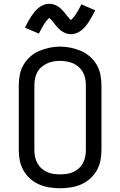

<svg xmlns="http://www.w3.org/2000/svg" viewBox="-20 -994 640 1022"><path d="M300 8Q272 8 243.5 3.5Q215 -1 189 -12Q163 -23 141.5 -42Q120 -61 105.5 -86Q91 -111 85.5 -139Q80 -167 80 -195V-540Q80 -568 85.5 -596.5Q91 -625 105.5 -649.5Q120 -674 141.5 -693Q163 -712 189 -723Q215 -734 243.5 -740Q272 -746 300 -746Q328 -746 356.5 -740Q385 -734 411 -723Q437 -712 458.5 -693Q480 -674 494.5 -649.5Q509 -625 514.5 -596.5Q520 -568 520 -540V-195Q520 -167 514.5 -139Q509 -111 494.5 -86Q480 -61 458.5 -42Q437 -23 411 -12Q385 -1 356.5 3.5Q328 8 300 8ZM300 -66Q318 -66 336 -68.5Q354 -71 370 -78.5Q386 -86 399.5 -98Q413 -110 421.5 -126Q430 -142 433.5 -159.5Q437 -177 437 -195V-540Q437 -558 433.5 -576Q430 -594 421.5 -609.5Q413 -625 399 -637.5Q385 -650 368.5 -657Q352 -664 334 -667Q316 -670 298 -670Q280 -670 262.5 -666.5Q245 -663 229 -655.5Q213 -648 199.5 -636Q186 -624 178 -608.5Q170 -593 166.5 -575.5Q163 -558 163 -540V-195Q163 -177 166.5 -159.5Q170 -142 178.5 -126Q187 -110 200.5 -98Q214 -86 230 -78.5Q246 -71 264 -68.5Q282 -66 300 -66ZM358 -812Q350 -812 342.5 -813.5Q335 -815 328.5 -817.5Q322 -820 315 -824Q308 -828 302.5 -832.5Q297 -837 291 -843Q285 -849 280.5 -854.5Q276 -860 271.5 -865.5Q267 -871 261.5 -878Q256 -885 251.5 -890Q247 -895 242 -899Q240 -897 236 -892.5Q232 -888 230 -886Q228 -884 225.5 -881Q223 -878 221 -874.5Q219 -871 216 -867Q213 -863 210.5 -858.5Q208 -854 205 -849Q202 -844 199 -838.5Q196 -833 193 -827Q190 -821 187 -815L113 -847Q122 -866 130.5 -881Q139 -896 147 -908Q155 -920 164 -931Q173 -942 185 -952Q197 -962 212 -968Q227 -974 242 -974Q250 -974 257.5 -972.5Q265 -971 271.5 -968.5Q278 -966 285 -962Q292 -958 297.5 -953.5Q303 -949 309 -943Q315 -937 319.5 -931.5Q324 -926 328.5 -920.5Q333 -915 338.5 -908Q344 -901 348.5 -896Q353 -891 358 -887Q360 -889 364 -893.5Q368 -898 370 -900.5Q372 -903 374.5 -906Q377 -909 379 -912Q381 -915 384 -919Q387 -923 389.5 -927.5Q392 -932 395 -937Q398 -942 401 -947.5Q404 -953 407 -959Q410 -965 413 -971L487 -939Q478 -921 469.5 -906Q461 -891 453 -878.5Q445 -866 436 -855Q427 -844 415 -834Q403 -824 388 -818Q373 -812 358 -812Z"/></svg>

Font: Zed Sans Extended
Style: Regular
Weight: 400
Width: 7
Designer: Belleve Invis
Foundry: Belleve Invis
Version: Version 1.0.0; ttfautohint (v1.8.4)